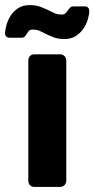

<svg xmlns="http://www.w3.org/2000/svg" viewBox="-48 -733 370 753"><path d="M87 0Q76 0 69.5 -7Q63 -14 63 -25V-495Q63 -506 69.5 -513Q76 -520 87 -520H187Q198 -520 205 -513Q212 -506 212 -495V-25Q212 -14 205 -7Q198 0 187 0ZM205 -580Q181 -580 164.5 -586Q148 -592 135 -598.5Q122 -605 109.5 -611Q97 -617 80 -617Q70 -617 65.5 -612Q61 -607 57.5 -601Q54 -595 49.5 -590Q45 -585 36 -585H-10Q-18 -585 -23 -589.5Q-28 -594 -28 -601Q-28 -616 -22.5 -635.5Q-17 -655 -5.5 -672.5Q6 -690 24 -701.5Q42 -713 68 -713Q92 -713 108.5 -707Q125 -701 138.5 -694.5Q152 -688 164.5 -682Q177 -676 194 -676Q204 -676 209 -681Q214 -686 218 -692Q222 -698 227 -703Q232 -708 242 -708H285Q293 -708 297.5 -703Q302 -698 302 -691Q302 -676 296.5 -657Q291 -638 279 -620.5Q267 -603 249 -591.5Q231 -580 205 -580Z"/></svg>

Font: Fz Rubik SemBd
Style: Regular
Weight: 600
Designer: Hubert and Fischer
Foundry: Hubert and Fischer
Version: Vit hóa bi FontZin.com